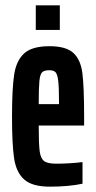

<svg xmlns="http://www.w3.org/2000/svg" viewBox="-20 -691 358 719"><path d="M295 -221H125Q125 -152 128.5 -125Q132 -98 145 -88Q158 -78 191 -78Q211 -78 238.5 -79.5Q266 -81 289 -84V-3Q236 8 167 8Q101 8 71 -18.5Q41 -45 33 -97Q25 -149 25 -254Q25 -359 33 -411.5Q41 -464 70.5 -491Q100 -518 165 -518Q227 -518 254.5 -493Q282 -468 288.5 -417Q295 -366 295 -254ZM125 -301H201V-308Q201 -364 198 -388.5Q195 -413 188 -420.5Q181 -428 164 -428Q146 -428 138 -420.5Q130 -413 127.5 -387.5Q125 -362 125 -301ZM114 -579V-671H204V-579Z"/></svg>

Font: Saira Ultra Condensed
Style: Bold
Weight: 700
Width: 1
Designer: Hector Gatti with collaboration of the Omnibus-Type team
Foundry: Omnibus-Type
Version: Version 1.001; ttfautohint (v1.8)